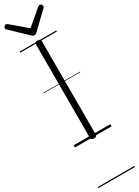

<svg xmlns="http://www.w3.org/2000/svg" viewBox="-388 -1145 1115 1535"><g transform="rotate(-30 169.0 -377.0)"><path d="M169 14Q155 14 148.5 9.5Q142 5 142 -5V-871Q142 -881 148.5 -885.5Q155 -890 169 -890Q182 -890 189 -885.5Q196 -881 196 -871V-5Q196 5 190 9.5Q184 14 169 14ZM325 -1129Q333 -1129 340 -1121.5Q347 -1114 347 -1105Q347 -1103 346.5 -1100Q346 -1097 342 -1093L194 -951Q189 -946 183.5 -942.5Q178 -939 169 -939Q160 -939 155 -942.5Q150 -946 144 -951L-4 -1093Q-8 -1097 -8.5 -1100.5Q-9 -1104 -9 -1106Q-9 -1115 -1.5 -1122Q6 -1129 13 -1129Q18 -1129 22 -1126.5Q26 -1124 30 -1121L169 -1003L308 -1121Q313 -1124 316.5 -1126.5Q320 -1129 325 -1129ZM0 365H338V375H0ZM0 -20H338V0H0ZM0 -505H338V-500H0ZM0 -885H338V-875H0Z"/></g></svg>

Font: Playwrite IT Moderna Guides
Style: Regular
Weight: 400
Designer: Veronika Burian, José Scaglione
Foundry: TypeTogether
Version: Version 1.003